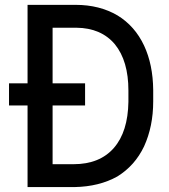

<svg xmlns="http://www.w3.org/2000/svg" viewBox="-20 -759 687 779"><path d="M283.2 0H91.8V-331.1H16.6V-420.9H91.8V-739.3H287.1Q383.8 -739.3 457 -696.3Q527.3 -653.3 564.5 -574.2Q600.6 -497.1 601.6 -393.6V-347.7Q601.6 -246.1 564.5 -165Q527.3 -86.9 456.1 -43Q382.8 -2 283.2 0ZM325.2 -420.9V-331.1H193.4V-92.8H278.3Q384.8 -92.8 442.4 -159.2Q499 -224.6 501 -345.7V-391.6Q501 -511.7 446.3 -579.1Q390.6 -645.5 290 -646.5H193.4V-420.9Z"/></svg>

Font: RobotoJAA
Style: Medium
Weight: 500
Version: Version 2.05; 2016-11-05